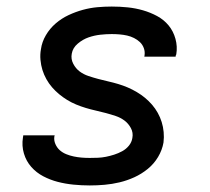

<svg xmlns="http://www.w3.org/2000/svg" viewBox="-20 -558 640 586"><path d="M254 8Q229 8 204 5.5Q179 3 156 -3Q133 -9 112 -20Q91 -31 75.5 -48.5Q60 -66 53 -89.5Q46 -113 50 -138Q50 -139 50.5 -141Q51 -143 51 -145H147Q147 -144 146.5 -143.5Q146 -143 146 -142Q144 -130 149 -118.5Q154 -107 162.5 -99.5Q171 -92 182 -87.5Q193 -83 205 -80.5Q217 -78 229 -77Q241 -76 254 -76Q266 -76 278.5 -76.5Q291 -77 303.5 -79.5Q316 -82 328.5 -86Q341 -90 353 -96.5Q365 -103 373.5 -113.5Q382 -124 384 -137Q387 -153 379.5 -167Q372 -181 360 -190Q348 -199 333 -204Q318 -209 303 -213Q288 -217 272.5 -220.5Q257 -224 242 -228.5Q227 -233 212.5 -239Q198 -245 185 -253Q172 -261 160.5 -270.5Q149 -280 139 -291.5Q129 -303 121.5 -316.5Q114 -330 109.5 -344.5Q105 -359 103.5 -375.5Q102 -392 105 -408Q108 -430 120 -450.5Q132 -471 150 -486.5Q168 -502 189.5 -512Q211 -522 233 -528Q255 -534 277 -536Q299 -538 321 -538Q346 -538 370 -535.5Q394 -533 416.5 -526.5Q439 -520 459.5 -509Q480 -498 494.5 -480.5Q509 -463 515.5 -439.5Q522 -416 518 -392Q517 -391 516.5 -389Q516 -387 516 -385H420Q421 -386 421 -386.5Q421 -387 421 -388Q423 -400 419 -411Q415 -422 407 -429.5Q399 -437 389 -442Q379 -447 368 -449.5Q357 -452 345 -453Q333 -454 321 -454Q304 -454 286 -452Q268 -450 250.5 -444Q233 -438 217.5 -425Q202 -412 199 -394Q196 -378 203.5 -363.5Q211 -349 223 -340Q235 -331 250 -326Q265 -321 280 -317Q295 -313 310.5 -309.5Q326 -306 341 -301.5Q356 -297 370 -291Q384 -285 397.5 -277Q411 -269 422.5 -259.5Q434 -250 444 -238.5Q454 -227 461.5 -213.5Q469 -200 473.5 -185.5Q478 -171 479.5 -155Q481 -139 479 -123Q475 -100 462.5 -79Q450 -58 431 -42.5Q412 -27 390 -17Q368 -7 345 -1.5Q322 4 299 6Q276 8 254 8Z"/></svg>

Font: Iosevka Curly MdExObl
Style: Regular
Weight: 500
Width: 7
Italic angle: -9°
Monospace: yes
Designer: Belleve Invis
Foundry: Belleve Invis
Version: Version 11.1.0; ttfautohint (v1.8.3)